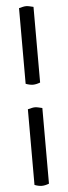

<svg xmlns="http://www.w3.org/2000/svg" viewBox="-62 -801 351 991"><g transform="rotate(-5 113.5 -305.5)"><path d="M76 -372V-764Q88 -767 96.5 -769Q105 -771 113 -771Q121 -771 129.5 -769Q138 -767 151 -764V-372Q130 -364 114 -364Q97 -364 76 -372ZM76 152V-240Q88 -243 96.5 -245Q105 -247 113 -247Q121 -247 129.5 -245Q138 -243 151 -240V152Q130 160 114 160Q97 160 76 152Z"/></g></svg>

Font: Federant
Style: Medium
Weight: 500
Designer: Cyreal (www.cyreal.org)
Foundry: Cyreal (www.cyreal.org)
Version: Version 1.010